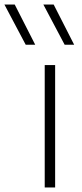

<svg xmlns="http://www.w3.org/2000/svg" viewBox="-102 -828 360 848"><path d="M95.5 0V-540.5H141.5V0ZM183.5 -630.5 89.5 -808H135L225.5 -630.5ZM11.5 -630.5 -82.5 -808H-37L53.5 -630.5Z"/></svg>

Font: Encode Sans Expanded Expanded ExtraLight
Style: Regular
Weight: 200
Width: 7
Designer: Multiple Designers
Foundry: Impallari Type
Version: Version 3.000; ttfautohint (v1.8.3) -l 8 -r 50 -G 200 -x 14 